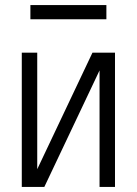

<svg xmlns="http://www.w3.org/2000/svg" viewBox="-20 -738 540 758"><path d="M66 0V-530H127V-70L345 -530H434V0H373V-460L155 0ZM400 -662H100V-718H400Z"/></svg>

Font: Iosevka Term Light
Style: Regular
Weight: 300
Monospace: yes
Designer: Belleve Invis
Foundry: Belleve Invis
Version: Version 9.0.1; ttfautohint (v1.8.3)